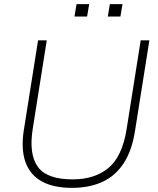

<svg xmlns="http://www.w3.org/2000/svg" viewBox="-20 -900 762 928"><path d="M328 8Q238 8 181.5 -23.5Q125 -55 103 -117Q81 -179 95 -270L164 -705H206L138 -276Q119 -154 163 -93.5Q207 -33 331 -33Q438 -33 504.5 -88.5Q571 -144 592 -276L660 -705H702L633 -270Q618 -172 577.5 -110.5Q537 -49 474 -20.5Q411 8 328 8ZM501 -820 511 -880H572L562 -820ZM340 -820 350 -880H411L401 -820Z"/></svg>

Font: Mulish ExtraLight ExtraLight
Style: Italic
Weight: 250
Italic angle: -9°
Version: Version 3.603